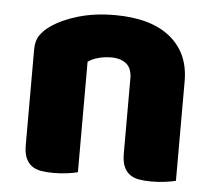

<svg xmlns="http://www.w3.org/2000/svg" viewBox="-43 -547 668 601"><g transform="rotate(5 291.5 -246.5)"><path d="M360 -308Q360 -339 342.5 -353.5Q325 -368 295 -368Q275 -368 255.5 -363Q236 -358 222 -348V-1Q212 2 190.5 5Q169 8 146 8Q124 8 106.5 5Q89 2 77 -7Q65 -16 58.5 -31.5Q52 -47 52 -72V-372Q52 -399 63.5 -416Q75 -433 95 -447Q129 -471 180.5 -486Q232 -501 295 -501Q408 -501 469 -451.5Q530 -402 530 -314V-1Q520 2 498.5 5Q477 8 454 8Q432 8 414.5 5Q397 2 385 -7Q373 -16 366.5 -31.5Q360 -47 360 -72Z"/></g></svg>

Font: Baloo
Style: Regular
Weight: 400
Designer: Sarang Kulkarni and Ek Type
Foundry: Ek Type
Version: Version 1.443;PS 1.000;hotconv 16.6.51;makeotf.lib2.5.65220;